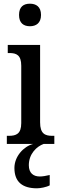

<svg xmlns="http://www.w3.org/2000/svg" viewBox="-20 -779 327 1039"><path d="M142 -637C175 -637 202 -654 202 -698C202 -743 175 -759 142 -759C108 -759 83 -743 83 -698C83 -654 108 -637 142 -637ZM17 0H159C107 14 58 68 58 130C58 206 102 240 180 240C198 240 231 234 249 224V168C229 173 210 176 195 176C161 176 136 158 136 115C136 52 180 13 216 0H274V-44H263C224 -44 197 -55 197 -117V-536H22V-492H31C69 -492 95 -481 95 -423V-113C95 -54 67 -44 28 -44H17Z"/></svg>

Font: Noto Serif Condensed Medium
Style: Regular
Weight: 500
Width: 3
Designer: Monotype Design Team
Foundry: Monotype Imaging Inc.
Version: Version 2.015